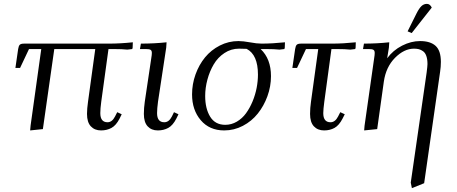

<svg xmlns="http://www.w3.org/2000/svg" viewBox="-20 -663 2348 986"><path d="M59.1 -314 73.2 -411.1Q75.7 -427.2 81.5 -433.1Q87.4 -439 104 -439H541Q597.2 -439 662.1 -445.8L661.1 -418L659.2 -411.1L633.8 -408.2Q606.9 -411.1 564.9 -411.1H537.1L500 -141.1Q495.1 -104.5 495.1 -82Q495.1 -35.2 532.2 -35.2Q555.7 -35.2 570.8 -64.9L582 -86.9L605 -76.2L594.2 -54.2Q576.2 -19 552.5 -6.1Q528.8 6.8 499 6.8Q466.3 6.8 446.5 -14.2Q426.8 -35.2 426.8 -78.1Q426.8 -104.5 432.1 -141.1L469.2 -411.1H258.8L200.2 0L134.8 6.8L137.2 -19L191.9 -411.1H128.9L83 -314Z M698.7 -411.1 703.6 -439Q772.5 -439 835.4 -445.8L833.5 -418L791.5 -141.1Q786.6 -104.5 786.6 -82Q786.6 -35.2 823.7 -35.2Q847.7 -35.2 862.8 -64.9L873.5 -86.9L896.5 -76.2L885.7 -54.2Q867.7 -19 844 -6.1Q820.3 6.8 790.5 6.8Q757.8 6.8 738.3 -14.2Q718.8 -35.2 718.8 -78.1Q718.8 -107.9 723.6 -141.1L756.8 -363.8Q759.8 -380.9 759.8 -391.1Q759.8 -402.8 753.4 -407Q747.1 -411.1 729.5 -411.1Z M966.3 -178.2Q966.3 -231 984.1 -280.8Q1002 -330.6 1033 -368.4Q1064 -406.2 1108.9 -429.2Q1153.8 -452.1 1204.6 -452.1Q1228.5 -452.1 1263.7 -445.6Q1298.8 -439 1322.8 -439Q1378.4 -439 1443.4 -445.8L1442.4 -418L1440.4 -411.1L1415.5 -408.2Q1388.7 -411.1 1346.7 -411.1H1318.4Q1371.6 -360.8 1371.6 -272Q1371.6 -219.2 1353.3 -168.9Q1335 -118.7 1303.7 -79.6Q1272.5 -40.5 1227.3 -16.8Q1182.1 6.8 1131.3 6.8Q1055.7 6.8 1011 -45.7Q966.3 -98.1 966.3 -178.2ZM1033.7 -169.9Q1033.7 -105.5 1059.3 -63.7Q1085 -22 1136.7 -22Q1168.5 -22 1196.3 -38.3Q1224.1 -54.7 1243.4 -81.3Q1262.7 -107.9 1276.9 -141.8Q1291 -175.8 1297.9 -211.2Q1304.7 -246.6 1304.7 -279.8Q1304.7 -381.8 1246.6 -412.1Q1232.4 -413.1 1207.5 -413.1Q1166.5 -413.1 1132.6 -390.6Q1098.6 -368.2 1077.6 -332.5Q1056.6 -296.9 1045.2 -254.4Q1033.7 -211.9 1033.7 -169.9Z M1481.4 -314 1495.6 -411.1Q1498 -427.2 1503.9 -433.1Q1509.8 -439 1526.4 -439H1686.5Q1742.2 -439 1807.1 -445.8L1806.2 -418L1804.2 -411.1L1779.3 -408.2Q1752.4 -411.1 1710.4 -411.1H1682.1L1645.5 -141.1Q1640.1 -100.6 1640.1 -82Q1640.1 -35.2 1677.2 -35.2Q1701.2 -35.2 1716.3 -64.9L1727.5 -86.9L1750.5 -76.2L1739.3 -54.2Q1721.2 -19 1697.8 -6.1Q1674.3 6.8 1644.5 6.8Q1611.8 6.8 1592 -14.2Q1572.3 -35.2 1572.3 -78.1Q1572.3 -107.9 1577.1 -141.1L1614.3 -411.1H1551.3L1505.4 -314Z M1844.2 -411.1 1849.1 -439Q1916 -439 1979 -445.8L1977.1 -418L1968.3 -363.8Q1998.5 -404.8 2044.7 -428.5Q2090.8 -452.1 2137.2 -452.1Q2189.9 -452.1 2217 -427.5Q2244.1 -402.8 2244.1 -345.2Q2244.1 -320.3 2240.2 -294.9L2158.2 277.8L2095.2 303.2L2089.4 274.9L2170.9 -290Q2175.3 -324.2 2175.3 -334Q2175.3 -358.9 2169.4 -375.5Q2163.6 -392.1 2152.6 -399.9Q2141.6 -407.7 2130.9 -410.4Q2120.1 -413.1 2106 -413.1Q2055.2 -413.1 2008.5 -366Q1961.9 -318.8 1951.2 -244.1L1917 0L1850.1 6.8L1852.1 -17.1L1901.4 -363.8Q1904.3 -380.9 1904.3 -391.1Q1904.3 -402.8 1897.9 -407Q1891.6 -411.1 1874 -411.1ZM2073.2 -502 2119.1 -594.2Q2132.8 -621.1 2144.8 -632.1Q2156.7 -643.1 2172.4 -643.1Q2188 -643.1 2197.3 -624L2094.2 -493.2Z"/></svg>

Font: Dihjauti S
Style: Italic
Weight: 400
Italic angle: -9°
Designer: T. Christopher White
Version: Version 3.0.0